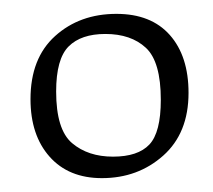

<svg xmlns="http://www.w3.org/2000/svg" viewBox="-20 -601 308 277"><path d="M252 -467Q252 -409 215.5 -376.5Q179 -344 127 -344Q79 -344 51.5 -375Q24 -406 24 -458Q24 -517 59.5 -549Q95 -581 148 -581Q198 -581 225 -550.5Q252 -520 252 -467ZM61 -469Q61 -414 84 -394.5Q107 -375 143 -375Q179 -375 195.5 -392.5Q212 -410 212 -457Q212 -512 190.5 -532Q169 -552 132 -552Q97 -552 79 -534Q61 -516 61 -469Z"/></svg>

Font: Ancizar Sans Thin
Style: Regular
Weight: 100
Designer: Cesar Puertas, Viviana Monsalve, Julian Moncada, Julian Prieto, Jose Castro, Mariel Hernandez, Felipe Aragon, Sara Alarc
Version: Version 8.100